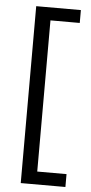

<svg xmlns="http://www.w3.org/2000/svg" viewBox="-57 -709 422 892"><g transform="rotate(5 154.0 -262.5)"><path d="M75 150V-675H283.3V-615H146.7V90H283.3V150Z"/></g></svg>

Font: Funnel Display Light
Style: Regular
Weight: 300
Designer: NORD ID, Kristian Moeller
Foundry: Dicotype
Version: Version 1.000